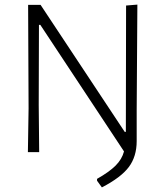

<svg xmlns="http://www.w3.org/2000/svg" viewBox="-20 -660 717 833"><path d="M573 -182V-48Q573 19 539 64.5Q505 110 422 153L401 124V116Q454 86 481.5 58.5Q509 31 518 -3L155 -552H149L148 -205L150 0H101L104 -190L102 -639H156L521 -88H526L527 -636L576 -640Z"/></svg>

Font: Luna Sans Light
Style: Regular
Weight: 300
Designer: Juan Pablo del Peral
Foundry: Huerta Tipografica
Version: Version 2.001; ttfautohint (v1.5)